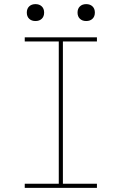

<svg xmlns="http://www.w3.org/2000/svg" viewBox="-20 -911 590 931"><path d="M100 0V-20H265V-710H100V-730H450V-710H285V-20H450V0ZM152 -809Q133 -809 121.5 -820Q110 -831 110 -850Q110 -869 121.5 -880Q133 -891 152 -891Q171 -891 182.5 -880Q194 -869 194 -850Q194 -831 182.5 -820Q171 -809 152 -809ZM398 -809Q379 -809 367.5 -820Q356 -831 356 -850Q356 -869 367.5 -880Q379 -891 398 -891Q417 -891 428.5 -880Q440 -869 440 -850Q440 -831 428.5 -820Q417 -809 398 -809Z"/></svg>

Font: M PLUS Code Latin SemiExpanded Thin
Style: Regular
Weight: 250
Width: 6
Designer: Coji Morishita
Foundry: UNDERFOREST DESIGN
Version: Version 1.002; ttfautohint (v1.8.3)